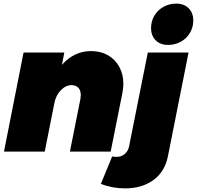

<svg xmlns="http://www.w3.org/2000/svg" viewBox="-20 -837 1087 1060"><path d="M661 -375Q661 -353 656 -325L591 0H366L424 -291Q426 -305 426 -312Q426 -338 412.5 -352.5Q399 -367 375 -367Q343 -367 315.5 -338.5Q288 -310 280 -267L227 0H2L110 -547H335L322 -479Q389 -555 483 -555Q536 -555 576 -532Q616 -509 638.5 -468Q661 -427 661 -375ZM626 29Q650 29 668.5 13Q687 -3 692 -26L796 -547H1021L907 26Q890 111 827 157Q764 203 670 203Q599 203 537 178L599 27Q610 29 626 29ZM1047 -724Q1047 -686 1028.5 -655Q1010 -624 978 -606.5Q946 -589 908 -589Q865 -589 839.5 -614.5Q814 -640 814 -682Q814 -720 832.5 -751Q851 -782 883 -799.5Q915 -817 953 -817Q996 -817 1021.5 -791.5Q1047 -766 1047 -724Z"/></svg>

Font: Gontserrat Black
Style: Italic
Weight: 900
Italic angle: -11.3°
Designer: Julieta Ulanovsky
Foundry: Julieta Ulanovsky
Version: Version 6.001